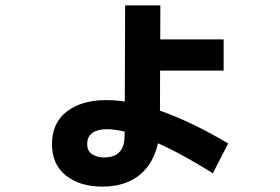

<svg xmlns="http://www.w3.org/2000/svg" viewBox="-20 -640 1040 713"><path d="M360 53Q276.3 53 224.7 11.7Q173 -29.5 173 -104.7Q173 -183.3 228 -225.8Q283 -268.3 375.2 -268.3Q466.5 -268.3 582.9 -225.9Q699.3 -183.5 827.2 -107.3L770.5 3.5Q631.8 -83.2 534 -121.7Q436.2 -160.2 376.8 -160.2Q342.7 -160.2 323.2 -146.5Q303.8 -132.8 303.8 -104.7Q303.8 -78.3 322.9 -66.8Q342 -55.3 365.2 -55.3Q395.5 -55.3 411.6 -65.7Q427.7 -76.2 434.4 -91.5Q441.2 -106.8 442.1 -123.5Q443 -140.2 443 -152.5L444.7 -620H575.5L573.8 -180.2Q573.8 -125.2 559.6 -81.9Q545.3 -38.7 517.8 -8.6Q490.3 21.5 450.8 37.2Q411.3 53 360 53ZM461 -377.8V-493.7H810.5V-377.8Z"/></svg>

Font: Murecho Thin
Style: Regular
Weight: 100
Designer: Neil Summerour
Foundry: Positype
Version: Version 1.010